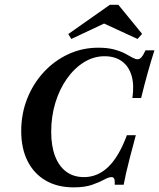

<svg xmlns="http://www.w3.org/2000/svg" viewBox="-20 -785 676 816"><path d="M292.7 11.3Q224.2 11.3 174.2 -17.7Q124.2 -46.8 97.2 -100.4Q70.2 -154 70.2 -228.2Q70.2 -301.6 95.6 -365.7Q121 -429.8 166.1 -478.6Q211.3 -527.4 270.6 -554.8Q329.8 -582.3 397.6 -582.3Q436.3 -582.3 464.1 -575Q491.9 -567.7 510.9 -557.7Q529.8 -547.6 542.7 -540.3Q555.6 -533.1 564.5 -533.1Q573.4 -533.1 581 -541.5Q588.7 -550 598.4 -571H636.3Q622.6 -528.2 608.5 -478.2Q594.4 -428.2 579.8 -368.5H542.7Q550.8 -424.2 539.1 -463.7Q527.4 -503.2 498 -524.6Q468.5 -546 424.2 -546Q378.2 -546 337.1 -520.6Q296 -495.2 264.5 -450.8Q233.1 -406.5 215.3 -348.4Q197.6 -290.3 197.6 -225Q197.6 -164.5 214.1 -121.4Q230.6 -78.2 261.7 -55.2Q292.7 -32.3 337.1 -32.3Q395.2 -32.3 440.3 -75.8Q485.5 -119.4 519.4 -210.5H557.3Q541.9 -154 531.9 -114.9Q521.8 -75.8 515.7 -48.8Q509.7 -21.8 505.6 0H467.7Q468.5 -18.5 465.3 -25.4Q462.1 -32.3 454 -32.3Q441.9 -32.3 422.2 -21.4Q402.4 -10.5 371.4 0.4Q340.3 11.3 292.7 11.3ZM283.1 -619.4 270.2 -640.3 446.8 -764.5H483.1L583.9 -641.1L564.5 -619.4L398.4 -696L466.1 -705.6Z"/></svg>

Font: Playfair 9pt
Style: Bold Italic
Weight: 700
Italic angle: -15.6°
Designer: Claus Eggers Sørensen
Foundry: Claus Eggers Sørensen
Version: Version 2.203